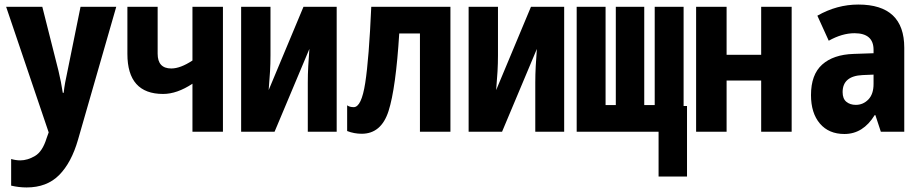

<svg xmlns="http://www.w3.org/2000/svg" viewBox="-20 -579 4040 844"><path d="M323 35 491 -549H334L277 -268Q271 -241 266.5 -216.5Q262 -192 260 -171H256Q249 -218 237 -268L166 -549H7L194 3L185 28Q167 87 134 106.5Q101 126 69 126Q50 126 29 120V237Q63 245 97 245Q186 245 240 190.5Q294 136 323 35Z M960 0V-549H826V-313Q773 -278 733 -278Q673 -278 673 -343V-549H540V-342Q540 -166 697 -166Q758 -166 826 -211V0Z M1187 0 1340 -364Q1337 -325 1335 -288.5Q1333 -252 1333 -216V0H1460V-549H1314L1161 -183Q1165 -231 1167 -265Q1169 -299 1169 -336V-549H1040V0Z M1735 -432H1826V0H1960V-549H1612Q1602 -321 1585.5 -214.5Q1569 -108 1535 -108Q1517 -108 1506 -116V-3Q1537 9 1570 9Q1656 9 1688 -91Q1720 -191 1735 -432Z M2187 0 2340 -364Q2337 -325 2335 -288.5Q2333 -252 2333 -216V0H2460V-549H2314L2161 -183Q2165 -231 2167 -265Q2169 -299 2169 -336V-549H2040V0Z M3000 197V-113H2985V-549H2858V-117H2812V-549H2687V-117H2642V-549H2515V0H2875V197Z M3174 0V-225H3326V0H3460V-549H3326V-338H3174V-549H3040V0Z M3684 -174Q3684 -245 3772 -249L3820 -251V-210Q3820 -165 3797 -141.5Q3774 -118 3742 -118Q3717 -118 3700.5 -131.5Q3684 -145 3684 -174ZM3825 -73H3828L3852 0H3955V-369Q3955 -559 3753 -559Q3659 -559 3573 -510L3623 -400Q3682 -433 3736 -433Q3820 -433 3820 -360V-345L3732 -342Q3643 -339 3594 -295Q3545 -251 3545 -161Q3545 -82 3584 -36Q3623 10 3692 10Q3774 10 3825 -73Z"/></svg>

Font: Noto Sans Mono UI Condensed ExtraBold
Style: Regular
Weight: 800
Width: 3
Designer: Monotype Design team
Foundry: Monotype Imaging Inc.
Version: 1.000